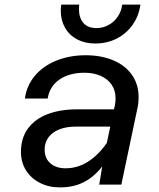

<svg xmlns="http://www.w3.org/2000/svg" viewBox="-20 -802 690 834"><path d="M424 -79Q388 -33 343.5 -10.5Q299 12 241 12Q192 12 153.5 -7.5Q115 -27 93 -62Q71 -97 71 -142Q71 -203 102 -244.5Q133 -286 187.5 -306.5Q242 -327 314 -327H475L479 -344Q482 -361 482 -375Q482 -409 465 -434Q448 -459 417.5 -472.5Q387 -486 347 -486Q282 -486 239 -457Q196 -428 187 -374H88Q96 -431 132 -473.5Q168 -516 225.5 -539Q283 -562 352 -562Q420 -562 472 -540Q524 -518 553 -477Q582 -436 582 -380Q582 -353 577 -332L507 0H411ZM264 -71Q317 -71 362 -99.5Q407 -128 444 -181L459 -252H310Q247 -252 210.5 -225Q174 -198 174 -152Q174 -114 199 -92.5Q224 -71 264 -71ZM244 -755Q244 -764 246 -782H324Q323 -775 323 -763Q323 -724 342.5 -702Q362 -680 399 -680Q427 -680 451 -693Q475 -706 491 -729Q507 -752 511 -782H590Q583 -732 555.5 -693.5Q528 -655 486 -634Q444 -613 393 -613Q349 -613 315 -631Q281 -649 262.5 -681.5Q244 -714 244 -755Z"/></svg>

Font: Azeret Mono
Style: Italic
Weight: 400
Italic angle: -12°
Designer: Martin Vácha
Foundry: Displaay
Version: Version 1.000; Glyphs 3.0.3, build 3074